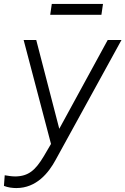

<svg xmlns="http://www.w3.org/2000/svg" viewBox="-62 -735 637 975"><path d="M21 220C123 220 185 143 221 76L555 -532H485L239 -81L122 -532H58L197 -4L160 59C118 129 83 160 16 161C-1 161 -21 158 -38 155L-42 209C-22 217 1 220 21 220ZM193 -660H453L461 -715H201Z"/></svg>

Font: Mluvka Light
Style: Italic
Weight: 300
Italic angle: -8°
Designer: Modified by Jiří Krblich, Original typeface by Gumpita Rahayu
Foundry: Gumpita Rahayu & Jiří Krblich
Version: Version 2.000;Glyphs 3.1.1 (3134)